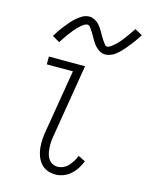

<svg xmlns="http://www.w3.org/2000/svg" viewBox="-115 -823 697 903"><g transform="rotate(15 233.5 -371.5)"><path d="M244 8Q222 8 203 0.5Q184 -7 171.5 -22Q159 -37 152 -56Q145 -75 143 -95.5Q141 -116 142.5 -137.5Q144 -159 148 -181L198 -482H71V-520H247L190 -174Q187 -159 185.5 -144Q184 -129 184.5 -114Q185 -99 187.5 -84.5Q190 -70 197 -57.5Q204 -45 216.5 -37.5Q229 -30 244 -30Q258 -30 272 -36.5Q286 -43 296 -54Q306 -65 314 -78Q322 -91 327 -105L362 -88Q354 -69 343.5 -52Q333 -35 317.5 -21Q302 -7 282.5 0.5Q263 8 244 8ZM324 -598Q316 -598 309 -600Q302 -602 296 -605.5Q290 -609 284.5 -613.5Q279 -618 274 -623.5Q269 -629 265 -634.5Q261 -640 257.5 -646Q254 -652 250.5 -658.5Q247 -665 243 -671.5Q239 -678 235 -684.5Q231 -691 227.5 -696Q224 -701 219.5 -706.5Q215 -712 207 -712Q203 -712 198.5 -710Q194 -708 190.5 -706Q187 -704 183 -700.5Q179 -697 174.5 -693Q170 -689 167.5 -687Q165 -685 162.5 -682Q160 -679 157.5 -676Q155 -673 152 -670Q149 -667 146.5 -663.5Q144 -660 141 -656Q138 -652 134.5 -648Q131 -644 128 -639.5Q125 -635 121.5 -630Q118 -625 114.5 -620Q111 -615 107.5 -609.5Q104 -604 100 -598L64 -619Q70 -628 75.5 -636.5Q81 -645 86.5 -653Q92 -661 97.5 -668Q103 -675 108.5 -681.5Q114 -688 118.5 -693.5Q123 -699 127.5 -704Q132 -709 137 -714Q142 -719 149 -724.5Q156 -730 162 -734.5Q168 -739 175.5 -743Q183 -747 191 -749Q199 -751 207 -751Q215 -751 221.5 -749Q228 -747 234.5 -743.5Q241 -740 246.5 -735.5Q252 -731 257 -725.5Q262 -720 266 -714Q270 -708 273.5 -702Q277 -696 280.5 -690Q284 -684 288 -677Q292 -670 296 -664Q300 -658 303.5 -653Q307 -648 311.5 -642Q316 -636 324 -636Q328 -636 332.5 -638.5Q337 -641 340 -643Q343 -645 347 -648Q351 -651 356 -655.5Q361 -660 363.5 -662Q366 -664 368.5 -667Q371 -670 373 -672.5Q375 -675 378.5 -678.5Q382 -682 384.5 -685.5Q387 -689 390 -693Q393 -697 396 -701Q399 -705 402.5 -709.5Q406 -714 409.5 -719Q413 -724 416.5 -729Q420 -734 423.5 -739.5Q427 -745 431 -750L467 -730Q461 -720 455 -711.5Q449 -703 444 -695.5Q439 -688 433 -681Q427 -674 422 -667.5Q417 -661 412 -655Q407 -649 402.5 -644Q398 -639 393.5 -634.5Q389 -630 382 -624Q375 -618 369 -613.5Q363 -609 355 -605.5Q347 -602 339.5 -600Q332 -598 324 -598Z"/></g></svg>

Font: Iosevka Etoile Extralight
Style: Italic
Weight: 200
Italic angle: -9°
Designer: Belleve Invis
Foundry: Belleve Invis
Version: Version 22.1.2; ttfautohint (v1.8.4)